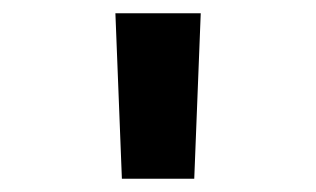

<svg xmlns="http://www.w3.org/2000/svg" viewBox="-20 -645 478 290"><path d="M164.1 -375 154.3 -625H283.2L273.4 -375Z"/></svg>

Font: Sudo Var
Style: Regular
Weight: 400
Monospace: yes
Designer: Jens Kutilek
Foundry: Jens Kutilek
Version: Version 0.065;FEAKit 1.0